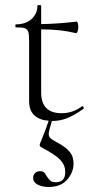

<svg xmlns="http://www.w3.org/2000/svg" viewBox="-20 -470 379 765"><path d="M308 -47Q311 -47 313 -42.5Q315 -38 312 -36Q275 -10 247 1Q219 12 189 12H187Q174 53 174 63Q174 74 180.5 80Q187 86 199.5 93Q212 100 219 104Q244 118 258.5 136Q273 154 273 181Q273 217 247.5 246Q222 275 174 275Q148 275 130 265.5Q112 256 112 239Q112 227 120 219.5Q128 212 140 212Q150 212 155.5 217Q161 222 166 232Q174 244 181 250Q188 256 203 256Q240 256 240 215Q240 189 221.5 168.5Q203 148 154 122Q146 118 142 115Q138 112 138 108Q138 103 144 91Q159 55 174 11Q139 9 117.5 -10Q96 -29 96 -68V-306Q96 -333 92.5 -343.5Q89 -354 79 -357.5Q69 -361 44 -361Q41 -361 41 -367Q41 -373 44 -373Q82 -373 105.5 -394Q129 -415 129 -447Q129 -450 137 -450Q144 -450 144 -447V-374Q212 -375 285 -384Q288 -384 290 -377.5Q292 -371 292 -361Q292 -353 289 -345Q286 -337 282 -338Q222 -353 144 -353V-102Q144 -19 225 -19Q271 -19 306 -46Z"/></svg>

Font: Cormorant Garamond Light
Style: Regular
Weight: 300
Designer: Christian Thalmann (Catharsis Fonts)
Version: Version 3.000